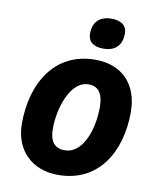

<svg xmlns="http://www.w3.org/2000/svg" viewBox="-86 -828 756 906"><g transform="rotate(10 292.5 -375.0)"><path d="M253 10C451 10 541 -156 541 -340C541 -476 461 -556 334 -556C139 -556 44 -393 44 -200C44 -70 130 10 253 10ZM265 -110C216 -110 192 -140 192 -200C192 -298 234 -436 323 -436C375 -436 393 -395 393 -340C393 -223 347 -110 265 -110ZM361 -614C421 -614 449 -649 449 -701C449 -745 415 -760 376 -760C320 -760 287 -730 287 -674C287 -630 318 -614 361 -614Z"/></g></svg>

Font: BC Sans
Style: Bold Italic
Weight: 700
Italic angle: -12°
Designer: Monotype Design Team
Province of B.C.
Foundry: Monotype Imaging Inc.
Version: Version 2.000;GOOG;noto-source:20170915:90ef993387c0